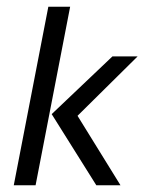

<svg xmlns="http://www.w3.org/2000/svg" viewBox="-20 -552 431 572"><path d="M86 0H21L124 -532H189ZM211 -207 339 0H267L134 -212L315 -384H390Z"/></svg>

Font: Cambay Devanagari
Style: Italic
Weight: 400
Italic angle: -11°
Designer: Pooja Saxena
Foundry: Pooja Saxena
Version: Version 1.018;PS 001.018;hotconv 1.0.70;makeotf.lib2.5.58329